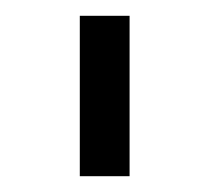

<svg xmlns="http://www.w3.org/2000/svg" viewBox="-20 -765 265 243"><path d="M81 -745H144V-542H81Z"/></svg>

Font: Khand
Style: Regular
Weight: 400
Designer: Devanagari: Sanchit Sawaria, Jyotish Sonowal; Latin: Satya Rajpurohit
Foundry: Indian Type Foundry
Version: Version 1.101;PS 1.0;hotconv 1.0.78;makeotf.lib2.5.61930; tt